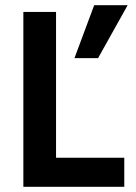

<svg xmlns="http://www.w3.org/2000/svg" viewBox="-20 -720 524 740"><path d="M459 0H70V-674H196V-112H459ZM358 -496H267L343 -700H472Z"/></svg>

Font: Hind Siliguri SemiBold
Style: Regular
Weight: 600
Designer: Jyotish Sonowal
Foundry: Indian Type Foundry
Version: Version 1.001;PS 1.0;hotconv 1.0.86;makeotf.lib2.5.63406; tt